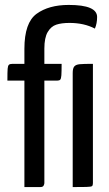

<svg xmlns="http://www.w3.org/2000/svg" viewBox="-20 -759 442 779"><path d="M31 -500H79V-561Q79 -667 128.5 -703Q178 -739 259 -739Q374 -739 374 -690Q374 -664 365 -643Q321 -666 262 -666Q230 -666 208.5 -659Q187 -652 173.5 -629Q160 -606 160 -562V-500H230Q230 -467 229 -453.5Q228 -440 224.5 -436Q221 -432 213 -432H160V-16Q160 -12 157 -6Q154 0 143 0H79V-432H10Q10 -468 11 -480Q12 -492 16 -496Q20 -500 31 -500ZM275 0V-463Q275 -482 281.5 -489.5Q288 -497 303.5 -498.5Q319 -500 357 -500V-16Q357 -7 353.5 -4Q350 -1 330 -0.5Q310 0 275 0Z"/></svg>

Font: Yanone Kaffeesatz
Style: Regular
Weight: 400
Designer: Yanone (Cyrillic: Daniel Pouzeot & Huerta Tipografica)
Foundry: Yanone
Version: Version 1.100;PS 001.100;hotconv 1.0.70;makeotf.lib2.5.58329